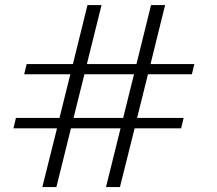

<svg xmlns="http://www.w3.org/2000/svg" viewBox="-20 -758 880 778"><path d="M44.5 -280H221L265 -457H78L88 -498.5H275.5L334.5 -737.5H391.5L332 -498.5H533L592 -737.5H649L590 -498.5H767.5L757.5 -457H579.5L535.5 -280H724L714 -238H525.5L466 0H409.5L468.5 -238H267.5L208.5 0H151.5L211 -238H34.5ZM278 -280H479L523 -457H322Z"/></svg>

Font: Epilogue Light
Style: Regular
Weight: 300
Designer: Tyler Finck
Foundry: Etcetera Type Co
Version: Version 2.111; ttfautohint (v1.8.3)